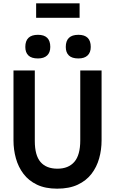

<svg xmlns="http://www.w3.org/2000/svg" viewBox="-20 -1123 691 1153"><path d="M197 -1103H458V-1016H197ZM132 -841Q132 -914 208 -914Q282 -914 282 -841Q282 -808 263 -790Q244 -772 208 -772Q169 -772 150.5 -790Q132 -808 132 -841ZM375 -841Q375 -914 451 -914Q525 -914 525 -841Q525 -808 506 -790Q487 -772 451 -772Q412 -772 393.5 -790Q375 -808 375 -841ZM61 -280V-700H189V-276Q189 -190 223.5 -150Q258 -110 325 -110Q391 -110 426.5 -151Q462 -192 462 -280V-700H590V-280Q590 -224 575.5 -172Q561 -120 529.5 -79Q498 -38 447 -14Q396 10 323 10Q252 10 202 -14Q152 -38 121 -79Q90 -120 75.5 -172Q61 -224 61 -280Z"/></svg>

Font: Haskoy Bold
Style: Regular
Weight: 700
Designer: Ertekin Erdin
Foundry: Ertekin Erdin
Version: Version 1.500; ttfautohint (v1.8.3)